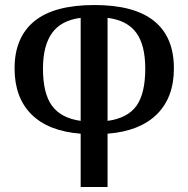

<svg xmlns="http://www.w3.org/2000/svg" viewBox="-20 -744 750 764"><path d="M301 -212Q172 -222 105 -289Q38 -356 38 -472Q38 -595 116.5 -659.5Q195 -724 356 -724Q514 -724 593 -660.5Q672 -597 672 -472Q672 -356 604 -289Q536 -222 408 -212V0H301ZM301 -673Q223 -663 187 -612.5Q151 -562 151 -471Q151 -372 187 -323Q223 -274 301 -263ZM558 -471Q558 -565 522 -614Q486 -663 408 -673V-263Q488 -274 523 -323Q558 -372 558 -471Z"/></svg>

Font: Noto Serif Georgian Medium Narrow
Style: Regular
Weight: 500
Width: 4
Designer: Monotype Design team
Foundry: Monotype Imaging Inc.
Version: Version 1.000